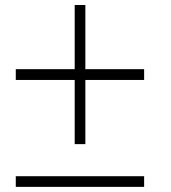

<svg xmlns="http://www.w3.org/2000/svg" viewBox="-20 -728 665 748"><path d="M541.5 -41.5V0H41.5V-41.5ZM271 -708.5H312.5V-458.5H541.5V-416.5H312.5V-166.5H271V-416.5H41.5V-458.5H271Z"/></svg>

Font: Resagnicto
Style: Regular
Weight: 500
Version: Version 0.9991